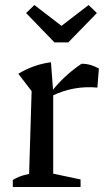

<svg xmlns="http://www.w3.org/2000/svg" viewBox="-20 -745 423 765"><path d="M368 -396Q272 -405 185 -362V-380Q212 -414 242 -441.5Q272 -469 305 -491Q324 -491 341 -486Q358 -481 374 -472ZM31 0V-28Q44 -36 59.5 -42Q75 -48 96 -52L106 -382L53 -451Q114 -488 183 -497L192 -379V-53L301 -30V0ZM197 -576 84 -693 117 -725 225 -642 333 -725 366 -693 252 -576Z"/></svg>

Font: Piazzolla 24pt Medium
Style: Regular
Weight: 500
Designer: Juan Pablo del Peral
Foundry: Huerta Tipografica
Version: Version 2.005